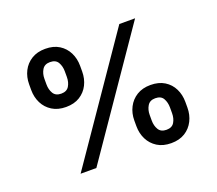

<svg xmlns="http://www.w3.org/2000/svg" viewBox="-124 -911 1237 1096"><g transform="rotate(-20 494.0 -363.0)"><path d="M247.1 -386.2Q197.8 -386.2 163.1 -408Q128.4 -429.7 110.4 -465.8Q92.3 -502 92.3 -545.9V-580.1Q92.3 -624 110.6 -660.2Q128.9 -696.3 163.6 -717.8Q198.2 -739.3 247.1 -739.3Q297.4 -739.3 331.5 -717.8Q365.7 -696.3 383.8 -660.2Q401.9 -624 401.9 -580.1V-545.9Q401.9 -501.5 383.8 -465.3Q365.7 -429.2 331.3 -407.7Q296.9 -386.2 247.1 -386.2ZM247.1 -467.3Q280.8 -467.3 294.9 -490.7Q309.1 -514.2 309.1 -545.9V-580.1Q309.1 -611.3 295.4 -635Q281.7 -658.7 247.1 -658.7Q213.9 -658.7 199.5 -634.8Q185.1 -610.8 185.1 -580.1V-545.9Q185.1 -514.2 199.2 -490.7Q213.4 -467.3 247.1 -467.3ZM741.2 13.2Q691.4 13.2 656.7 -8.5Q622.1 -30.3 604 -66.4Q585.9 -102.5 585.9 -146.5V-180.7Q585.9 -224.6 604.5 -260.7Q623 -296.9 657.7 -318.4Q692.4 -339.8 741.2 -339.8Q791 -339.8 825.7 -318.4Q860.4 -296.9 878.2 -260.7Q896 -224.6 896 -180.7V-146.5Q896 -102.5 877.7 -66.2Q859.4 -29.8 825 -8.3Q790.5 13.2 741.2 13.2ZM741.2 -67.9Q774.9 -67.9 788.8 -91.3Q802.7 -114.7 802.7 -146.5V-180.7Q802.7 -211.9 789.3 -235.6Q775.9 -259.3 741.2 -259.3Q708 -259.3 693.6 -235.4Q679.2 -211.4 679.2 -180.7V-146.5Q679.2 -114.7 693.4 -91.3Q707.5 -67.9 741.2 -67.9ZM193.8 0 693.8 -727.5H789.6L289.6 0Z"/></g></svg>

Font: Inter 17pt SemiBold
Style: Regular
Weight: 600
Version: Version 4.001;git-66647c0bb